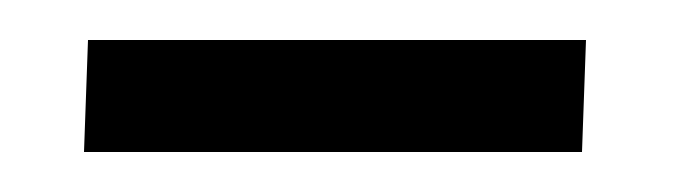

<svg xmlns="http://www.w3.org/2000/svg" viewBox="-20 -776 340 96"><path d="M22 -700 24 -756H273L271 -700Z"/></svg>

Font: Koeln Type Sans Light
Style: Italic
Weight: 300
Italic angle: -7.5°
Designer: Eben Sorkin
Foundry: Eben Sorkin
Version: Version 2.001